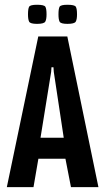

<svg xmlns="http://www.w3.org/2000/svg" viewBox="-20 -770 434 790"><path d="M8.1 0 137.5 -620H257L385 0H272L246 -133.5L264.2 -117H125.6L140.8 -133.5L117.8 0ZM144.8 -191.5 135.2 -203.4H257.9L244 -191.5L201.3 -474.3L200 -493.2H191.8L190.5 -474.3ZM257.4 -671.8Q229.9 -671.8 225.2 -680.9Q220.6 -690 220.6 -710.9Q220.6 -734.1 225.2 -742.3Q229.9 -750.4 257.4 -750.4Q286.9 -750.4 291.9 -742.3Q296.9 -734.1 296.9 -710.9Q296.9 -690 291.6 -680.9Q286.3 -671.8 257.4 -671.8ZM132.4 -671.8Q104.5 -671.8 99.9 -680.9Q95.2 -690 95.2 -710.9Q95.2 -734.1 99.9 -742.3Q104.5 -750.4 132.4 -750.4Q161.6 -750.4 166.6 -742.3Q171.5 -734.1 171.5 -710.9Q171.5 -690 166.2 -680.9Q160.9 -671.8 132.4 -671.8Z"/></svg>

Font: Smooch Sans Thin
Style: Regular
Weight: 100
Designer: Robert E. Leuschke
Foundry: Robert E. Leuschke
Version: Version 1.010